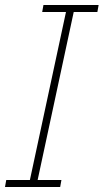

<svg xmlns="http://www.w3.org/2000/svg" viewBox="-34 -749 415 769"><path d="M84 -20 232 -709H263L115 -20ZM-14 0 -9 -28H212L207 0ZM135 -701 140 -729H361L356 -701Z"/></svg>

Font: Hubot Sans Condensed ExtraLight
Style: Italic
Weight: 200
Width: 3
Italic angle: -12.0243°
Designer: Deni Anggara
Foundry: GitHub, Inc., Subsidiary of Microsoft Corporation
Version: Version 2.000